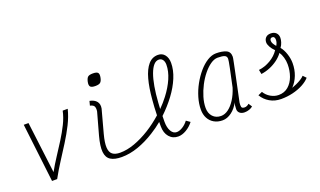

<svg xmlns="http://www.w3.org/2000/svg" viewBox="-85 -1374 3170 1900"><g transform="rotate(-20 1500.0 -424.0)"><path d="M207 0 134 -618H184L251 -77Q288 -144 332.5 -211.5Q377 -279 420 -347.5Q463 -416 496.5 -483.5Q530 -551 544 -618H597Q578 -541 539 -463.5Q500 -386 451.5 -309Q403 -232 353 -154.5Q303 -77 261 0Z M938 14Q863 14 822 -12Q781 -38 775 -98.5Q769 -159 797 -262L861 -493Q866 -522 858.5 -543Q851 -564 814 -572L826 -618Q876 -608 898.5 -579.5Q921 -551 913 -506L847 -262Q824 -176 827 -125.5Q830 -75 858 -53.5Q886 -32 938 -32Q1011 -32 1092 -61.5Q1173 -91 1255 -142Q1333 -191 1405 -255Q1407 -340 1414 -415Q1424 -539 1448.5 -628.5Q1473 -718 1514.5 -766Q1556 -814 1617 -814Q1662 -814 1688 -781Q1714 -748 1714 -695Q1714 -621 1680.5 -540Q1647 -459 1588 -380Q1529 -301 1454 -230Q1453 -200 1453 -169Q1453 -108 1475 -70Q1497 -32 1533 -32Q1562 -32 1596 -53Q1630 -74 1655 -108L1695 -80Q1663 -38 1618.5 -12Q1574 14 1533 14Q1475 14 1439 -28Q1403 -70 1403 -139Q1403 -163 1403 -186Q1349 -141 1289 -104Q1202 -49 1112.5 -17.5Q1023 14 938 14ZM1456 -303Q1502 -349 1541 -400Q1598 -474 1631 -550Q1664 -626 1664 -695Q1664 -727 1649.5 -747Q1635 -767 1609 -767Q1579 -767 1554.5 -739.5Q1530 -712 1511 -660Q1492 -608 1479 -534.5Q1466 -461 1460 -369Q1457 -337 1456 -303ZM932 -736Q892 -736 879.5 -751Q867 -766 875 -803Q883 -838 898 -850Q913 -862 950 -862Q990 -862 1002.5 -847.5Q1015 -833 1007 -795Q1000 -761 984.5 -748.5Q969 -736 932 -736Z M2295 -53 2319 -16Q2305 -3 2281 5.5Q2257 14 2231 14Q2200 14 2181 -2Q2162 -18 2162 -44Q2162 -65 2164.5 -84Q2167 -103 2171 -113Q2143 -56 2096 -21Q2049 14 2000 14Q1950 14 1912 -7.5Q1874 -29 1853 -68Q1832 -107 1832 -159Q1832 -220 1851.5 -286Q1871 -352 1905 -413.5Q1939 -475 1981.5 -524.5Q2024 -574 2071 -603Q2118 -632 2163 -632Q2226 -632 2267 -614.5Q2308 -597 2308 -545Q2308 -541 2306 -527.5Q2304 -514 2298 -486Q2292 -458 2282 -408.5Q2272 -359 2255.5 -282Q2239 -205 2216 -95Q2212 -67 2216 -49.5Q2220 -32 2249 -32Q2260 -32 2272.5 -37.5Q2285 -43 2295 -53ZM2000 -32Q2040 -32 2078 -60Q2116 -88 2148.5 -139Q2181 -190 2202 -257Q2228 -376 2243 -450Q2258 -524 2258 -540Q2258 -567 2235.5 -576.5Q2213 -586 2163 -586Q2127 -586 2088 -559Q2049 -532 2012 -486.5Q1975 -441 1946 -385Q1917 -329 1899.5 -270.5Q1882 -212 1882 -159Q1882 -102 1914.5 -67Q1947 -32 2000 -32Z M2617 14Q2550 14 2498 -16.5Q2446 -47 2416 -98L2460 -118Q2483 -79 2523.5 -55.5Q2564 -32 2607 -32Q2667 -32 2708.5 -67.5Q2750 -103 2771.5 -161.5Q2793 -220 2793 -288Q2793 -324 2782.5 -360.5Q2772 -397 2755 -421Q2730 -386 2691.5 -357.5Q2653 -329 2607.5 -310.5Q2562 -292 2516 -286L2507 -332Q2571 -339 2630.5 -374Q2690 -409 2724 -461Q2697 -487 2682 -515Q2667 -543 2667 -562Q2667 -593 2685.5 -612.5Q2704 -632 2738 -632Q2774 -632 2794.5 -612Q2815 -592 2815 -559Q2815 -540 2807 -513.5Q2799 -487 2782 -464Q2810 -430 2826.5 -379.5Q2843 -329 2843 -282Q2843 -214 2820.5 -155.5Q2798 -97 2756 -53Q2779 -61 2805.5 -73Q2832 -85 2856 -100Q2880 -115 2893 -130L2924 -98Q2895 -65 2846.5 -39.5Q2798 -14 2739 0Q2680 14 2617 14ZM2749 -497Q2760 -516 2763.5 -530Q2767 -544 2767 -555Q2767 -572 2760.5 -581.5Q2754 -591 2740 -591Q2728 -591 2721.5 -583.5Q2715 -576 2715 -563Q2715 -547 2724 -531.5Q2733 -516 2749 -497Z"/></g></svg>

Font: Victor Mono Thin Thin
Style: Italic
Weight: 250
Italic angle: -12°
Monospace: yes
Version: Version 1.561;gftools[0.9.30]